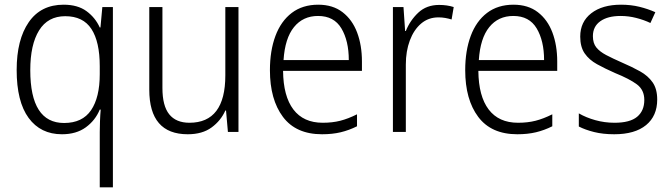

<svg xmlns="http://www.w3.org/2000/svg" viewBox="-20 -562 2861 818"><path d="M405 0Q405 -18 406 -45.5Q407 -73 409 -95H405Q386 -49 345.5 -19.5Q305 10 244 10Q153 10 102 -59.5Q51 -129 51 -264Q51 -393 102.5 -467.5Q154 -542 251 -542Q311 -542 348.5 -514.5Q386 -487 405 -445H408L416 -532H461V236H405ZM253 -38Q331 -38 368 -92.5Q405 -147 405 -246V-280Q405 -384 369.5 -438.5Q334 -493 258 -493Q184 -493 146.5 -432.5Q109 -372 109 -263Q109 -38 253 -38Z M996 -532V0H951L943 -91H940Q921 -48 881.5 -19Q842 10 780 10Q616 10 616 -180V-532H672V-187Q672 -111 701 -75Q730 -39 787 -39Q940 -39 940 -241V-532Z M1336 -542Q1398 -542 1439.5 -510Q1481 -478 1501.5 -423.5Q1522 -369 1522 -300V-260H1186Q1187 -152 1230 -95.5Q1273 -39 1355 -39Q1396 -39 1429.5 -47.5Q1463 -56 1501 -75V-24Q1467 -7 1431.5 1.5Q1396 10 1352 10Q1241 10 1185.5 -64Q1130 -138 1130 -263Q1130 -346 1153.5 -409Q1177 -472 1223 -507Q1269 -542 1336 -542ZM1335 -494Q1271 -494 1232.5 -446.5Q1194 -399 1188 -306H1466Q1466 -388 1434.5 -441Q1403 -494 1335 -494Z M1851 -541Q1885 -541 1913 -532L1904 -479Q1891 -483 1877 -485.5Q1863 -488 1848 -488Q1805 -488 1774 -461.5Q1743 -435 1726 -389.5Q1709 -344 1709 -287V0H1654V-532H1699L1706 -430H1709Q1727 -475 1762 -508Q1797 -541 1851 -541Z M2168 -542Q2230 -542 2271.5 -510Q2313 -478 2333.5 -423.5Q2354 -369 2354 -300V-260H2018Q2019 -152 2062 -95.5Q2105 -39 2187 -39Q2228 -39 2261.5 -47.5Q2295 -56 2333 -75V-24Q2299 -7 2263.5 1.5Q2228 10 2184 10Q2073 10 2017.5 -64Q1962 -138 1962 -263Q1962 -346 1985.5 -409Q2009 -472 2055 -507Q2101 -542 2168 -542ZM2167 -494Q2103 -494 2064.5 -446.5Q2026 -399 2020 -306H2298Q2298 -388 2266.5 -441Q2235 -494 2167 -494Z M2780 -138Q2780 -68 2732.5 -29Q2685 10 2597 10Q2549 10 2511 0.5Q2473 -9 2446 -23V-79Q2477 -61 2516.5 -50Q2556 -39 2598 -39Q2664 -39 2694.5 -64.5Q2725 -90 2725 -136Q2725 -179 2693.5 -202.5Q2662 -226 2600 -251Q2557 -270 2523.5 -288.5Q2490 -307 2471 -334.5Q2452 -362 2452 -406Q2452 -469 2499 -505.5Q2546 -542 2626 -542Q2668 -542 2704.5 -533Q2741 -524 2772 -510L2751 -464Q2724 -477 2691 -485.5Q2658 -494 2624 -494Q2569 -494 2537.5 -471.5Q2506 -449 2506 -408Q2506 -378 2520.5 -360Q2535 -342 2562.5 -327.5Q2590 -313 2631 -295Q2673 -277 2707 -258Q2741 -239 2760.5 -211Q2780 -183 2780 -138Z"/></svg>

Font: Noto Sans Thai Looped SemiCondensed Light
Style: Regular
Weight: 300
Width: 4
Designer: Sasikarn Vongin, Ben Mitchell
Foundry: The Fontpad Ltd
Version: Version 1.001; ttfautohint (v1.8.4.7-5d5b)